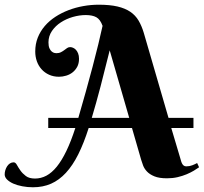

<svg xmlns="http://www.w3.org/2000/svg" viewBox="-100 -750 866 816"><path d="M460.9 -206.1H276.9Q256.3 -141.6 232.7 -94.2Q209 -46.9 180.2 -15.6Q151.4 15.6 116.9 30.8Q82.5 45.9 40 45.9Q16.6 45.9 -5.1 41.7Q-26.9 37.6 -43.5 30.3Q-60.1 22.9 -70.1 12.9Q-80.1 2.9 -80.1 -8.8Q-80.1 -17.6 -77.4 -26.6Q-74.7 -35.6 -69.8 -43.2Q-64.9 -50.8 -57.9 -55.4Q-50.8 -60.1 -42 -60.1Q-34.2 -60.1 -28.3 -49.3Q-22.5 -38.6 -13.4 -25.6Q-4.4 -12.7 9.8 -2Q23.9 8.8 48.8 8.8Q74.2 8.8 97.2 -3.4Q120.1 -15.6 141.4 -41.7Q162.6 -67.9 182.1 -108.4Q201.7 -148.9 220.2 -206.1H105V-249H232.9Q249 -303.7 264.4 -359.4Q279.8 -415 293.5 -466.3Q307.1 -517.6 317.9 -562.3Q328.6 -606.9 335.9 -640.1Q326.2 -667.5 309.3 -676.8Q292.5 -686 264.2 -686Q237.8 -686 209.7 -678Q181.6 -669.9 158.7 -655Q135.7 -640.1 120.8 -618.4Q106 -596.7 106 -569.8Q106 -554.2 110.1 -544.9Q114.3 -535.6 119.9 -531Q125.5 -526.4 130.9 -525.1Q136.2 -523.9 139.2 -523.9Q150.9 -523.9 158.9 -528.1Q167 -532.2 173.1 -536.9Q179.2 -541.5 185.1 -545.7Q190.9 -549.8 198.2 -549.8Q203.6 -549.8 210.2 -547.1Q216.8 -544.4 222.4 -538.6Q228 -532.7 231.9 -523.2Q235.8 -513.7 235.8 -500Q235.8 -480.5 228.3 -466.3Q220.7 -452.1 208.7 -442.6Q196.8 -433.1 181.4 -428.5Q166 -423.8 150.9 -423.8Q127.4 -423.8 108.6 -432.4Q89.8 -440.9 76.7 -455.6Q63.5 -470.2 56.6 -489.7Q49.8 -509.3 49.8 -530.8Q49.8 -563 60.5 -590.1Q71.3 -617.2 90.3 -639.4Q109.4 -661.6 135.3 -678.5Q161.1 -695.3 191.2 -706.8Q221.2 -718.3 253.9 -724.1Q286.6 -730 319.8 -730Q366.7 -730 399.2 -722.4Q431.6 -714.8 453.6 -700Q475.6 -685.1 489 -662.4Q502.4 -639.6 511.2 -609.9L616.2 -249H722.2V-206.1H627.9L666 -78.1Q668 -70.8 669.9 -64.5Q671.9 -58.1 674.6 -53.5Q677.2 -48.8 681.4 -45.9Q685.5 -43 691.9 -43Q705.6 -43 717.3 -47.6Q729 -52.2 737.8 -57.1L746.1 -39.1Q737.3 -32.7 723.9 -24.7Q710.4 -16.6 693.1 -9.3Q675.8 -2 654.8 2.9Q633.8 7.8 609.9 7.8Q576.7 7.8 556.4 -0.5Q536.1 -8.8 524.7 -21Q513.2 -33.2 508.1 -46.9Q502.9 -60.5 500 -70.8ZM366.2 -536.1Q346.2 -454.6 327.4 -382.8Q308.6 -311 290 -249H449.2Z"/></svg>

Font: Berkshire Swash
Style: Regular
Weight: 700
Designer: Astigmatic (AOETI)
Foundry: Astigmatic (AOETI)
Version: Version 1.000